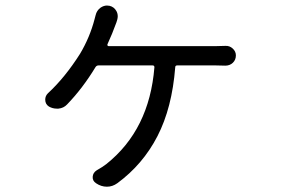

<svg xmlns="http://www.w3.org/2000/svg" viewBox="-20 -624 1040 711"><path d="M377.9 -460Q377 -457 378.4 -455.1Q379.9 -453.1 382.8 -453.1H776.4Q795.9 -453.1 814.5 -454.1Q830.1 -455.1 841.8 -444.3Q853.5 -433.6 853.5 -418.9Q853.5 -402.3 842.3 -391.6Q831.1 -380.9 814.5 -380.9Q793 -381.8 776.4 -381.8H636.7Q628.9 -381.8 628.9 -375Q617.2 -224.6 563 -119.6Q508.8 -14.6 414.1 54.7Q396.5 67.4 376 67.4Q354.5 67.4 335.9 54.7Q322.3 45.9 323.2 30.8Q324.2 15.6 337.9 6.8Q360.4 -5.9 374 -16.6Q533.2 -143.6 551.8 -375Q551.8 -381.8 544.9 -381.8H345.7Q337.9 -381.8 334 -376Q286.1 -296.9 228.5 -237.3Q215.8 -223.6 196.3 -221.7Q193.4 -221.7 190.4 -221.7Q174.8 -221.7 161.1 -229.5Q147.5 -238.3 147.5 -254.9Q147.5 -268.6 157.2 -278.3Q220.7 -336.9 276.4 -424.8Q312.5 -485.4 330.1 -552.7Q332 -559.6 334 -567.4Q337.9 -585 352.5 -595.7Q364.3 -603.5 376 -603.5Q380.9 -603.5 385.7 -602.5Q402.3 -598.6 411.1 -583Q416 -574.2 416 -563.5Q416 -557.6 414.1 -550.8Q412.1 -545.9 411.1 -541Q395.5 -498 377.9 -460Z"/></svg>

Font: Gen Jyuu Gothic Regular
Style: Regular
Weight: 400
Designer: [Source Han Sans]
Ryoko NISHIZUKA  (kana & ideographs); Paul D. Hunt (Latin, Greek & Cyrillic); Wenlong ZHANG  (bopomofo
Version: Version 1.002.20150607